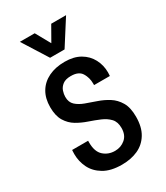

<svg xmlns="http://www.w3.org/2000/svg" viewBox="-184 -804 777 896"><g transform="rotate(-30 205.0 -355.5)"><path d="M202 12Q142 12 104.5 -10.5Q67 -33 50 -68Q33 -103 33 -142Q33 -153 33.5 -158Q34 -163 34 -164H120V-154Q120 -105 145 -82.5Q170 -60 206 -60Q238 -60 261.5 -80Q285 -100 285 -138Q285 -171 267.5 -189.5Q250 -208 223 -219.5Q196 -231 165 -241.5Q134 -252 107 -268Q80 -284 62.5 -312.5Q45 -341 45 -388Q45 -435 65 -468.5Q85 -502 122 -520Q159 -538 209 -538Q258 -538 291.5 -518.5Q325 -499 342.5 -466Q360 -433 360 -394Q360 -389 359.5 -383Q359 -377 359 -375H274V-384Q274 -415 258.5 -440.5Q243 -466 201 -466Q172 -466 156.5 -454Q141 -442 135.5 -425.5Q130 -409 130 -394Q130 -365 147.5 -349Q165 -333 192 -323Q219 -313 250 -302.5Q281 -292 308 -275Q335 -258 352.5 -228.5Q370 -199 370 -150Q370 -94 348 -58Q326 -22 288.5 -5Q251 12 202 12ZM160 -588 75 -723H155L199 -644L244 -723H324L238 -588Z"/></g></svg>

Font: Archivo Narrow
Style: Regular
Weight: 400
Designer: Hector Gatti
Foundry: Omnibus-Type
Version: Version 3.002